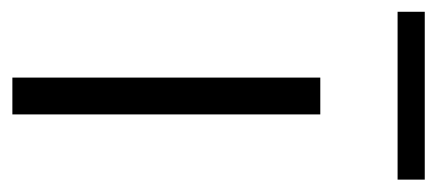

<svg xmlns="http://www.w3.org/2000/svg" viewBox="-240 -500 723 318"><g transform="rotate(90 122.0 -341.5)"><path d="M92 0V-510H153V0ZM-17 -638V-683H261V-638Z"/></g></svg>

Font: Saira Light
Style: Regular
Weight: 300
Designer: Hector Gatti with collaboration of the Omnibus-Type team
Foundry: Omnibus-Type
Version: Version 1.100; ttfautohint (v1.8.3)